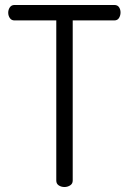

<svg xmlns="http://www.w3.org/2000/svg" viewBox="-20 -751 517 771"><path d="M239 0Q226 0 216 -6.5Q206 -13 206 -26V-669H38Q26 -669 19.5 -678.5Q13 -688 13 -700Q13 -712 19.5 -721.5Q26 -731 38 -731H439Q452 -731 458 -722Q464 -713 464 -701Q464 -689 458 -679Q452 -669 439 -669H272V-26Q272 -13 261.5 -6.5Q251 0 239 0Z"/></svg>

Font: Dosis
Style: Regular
Weight: 400
Designer: EdgarTolentino, PabloImpallari, IginoMarini
Foundry: EdgarTolentino, PabloImpallari, IginoMarini
Version: Version 3.001; ttfautohint (v1.8.2)